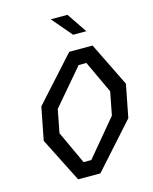

<svg xmlns="http://www.w3.org/2000/svg" viewBox="-136 -1029 891 1117"><g transform="rotate(-15 310.0 -470.0)"><path d="M193 0H327L567 -268L605.5 -465.5L475.5 -730H335L96 -465.5L57.5 -268ZM157.5 -287 184.5 -426.5 368 -641.5H414.5L505.5 -446.5L478.5 -307L296 -88.5H249.5ZM280 -940.5 382.5 -820H462L380.5 -940.5Z"/></g></svg>

Font: Monaspace Krypton
Style: Italic
Weight: 400
Italic angle: -11°
Designer: Riley Cran & the Lettermatic Team
Foundry: Lettermatic
Version: Version 1.101 (Monaspace Krypton)